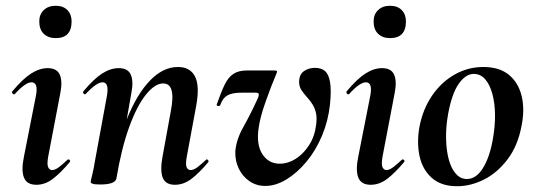

<svg xmlns="http://www.w3.org/2000/svg" viewBox="-20 -631 1853 665"><path d="M106 9Q73 9 63 -16Q53 -41 63 -89L104 -297Q114 -346 89 -346Q79 -346 64.5 -336Q50 -326 32 -306Q28 -302 24 -306.5Q20 -311 23 -315Q59 -358 88 -376.5Q117 -395 145 -395Q177 -395 187 -372.5Q197 -350 189 -309L147 -89Q142 -61 147 -51.5Q152 -42 160 -42Q171 -42 184 -52Q197 -62 213 -77Q217 -81 221 -77Q225 -73 221 -69Q190 -32 163 -11.5Q136 9 106 9ZM173 -499Q147 -499 131.5 -514Q116 -529 116 -557Q116 -581 131.5 -596Q147 -611 173 -611Q199 -611 213.5 -596Q228 -581 228 -557Q228 -499 173 -499Z M586 9Q553 9 543.5 -16Q534 -41 543 -89L572 -248Q590 -342 545 -342Q517 -342 486 -304Q455 -266 428 -192.5Q401 -119 383 -12L365 -13Q385 -132 419.5 -218.5Q454 -305 499.5 -352Q545 -399 596 -399Q638 -399 655 -367Q672 -335 660 -267L627 -89Q622 -61 626.5 -51.5Q631 -42 640 -42Q651 -42 664 -52Q677 -62 693 -77Q696 -81 700 -77Q704 -73 701 -69Q670 -32 643 -11.5Q616 9 586 9ZM327 8Q308 8 301 5.5Q294 3 294 0Q294 -4 299.5 -26Q305 -48 309 -74L350 -297Q359 -346 335 -346Q325 -346 310.5 -336Q296 -326 277 -306Q274 -302 270 -306.5Q266 -311 269 -315Q305 -358 334 -376.5Q363 -395 391 -395Q423 -395 433 -372.5Q443 -350 435 -309L383 -12Q378 8 327 8Z M899 13Q868 13 844 -3.5Q820 -20 807 -47Q794 -74 795 -106Q798 -147 822.5 -190.5Q847 -234 869 -282Q876 -296 876.5 -303Q877 -310 866 -310H818Q794 -310 779.5 -305.5Q765 -301 756.5 -291.5Q748 -282 743 -267Q741 -263 735 -264Q729 -265 731 -270Q746 -313 758.5 -338.5Q771 -364 789 -375.5Q807 -387 836 -387H929Q937 -387 939 -385Q941 -383 937 -375Q918 -330 899.5 -277.5Q881 -225 876 -189Q867 -131 888.5 -97.5Q910 -64 949 -64Q977 -64 1003.5 -80.5Q1030 -97 1050 -127.5Q1070 -158 1075 -199Q1078 -223 1074.5 -239Q1071 -255 1063 -268.5Q1055 -282 1042 -296Q1032 -307 1024 -319Q1016 -331 1016 -347Q1016 -373 1032.5 -384.5Q1049 -396 1071 -396Q1092 -396 1105 -385.5Q1118 -375 1123 -347.5Q1128 -320 1123 -270Q1117 -213 1095.5 -161.5Q1074 -110 1041.5 -71Q1009 -32 972 -9.5Q935 13 899 13Z M1264 9Q1231 9 1221 -16Q1211 -41 1221 -89L1262 -297Q1272 -346 1247 -346Q1237 -346 1222.5 -336Q1208 -326 1190 -306Q1186 -302 1182 -306.5Q1178 -311 1181 -315Q1217 -358 1246 -376.5Q1275 -395 1303 -395Q1335 -395 1345 -372.5Q1355 -350 1347 -309L1305 -89Q1300 -61 1305 -51.5Q1310 -42 1318 -42Q1329 -42 1342 -52Q1355 -62 1371 -77Q1375 -81 1379 -77Q1383 -73 1379 -69Q1348 -32 1321 -11.5Q1294 9 1264 9ZM1331 -499Q1305 -499 1289.5 -514Q1274 -529 1274 -557Q1274 -581 1289.5 -596Q1305 -611 1331 -611Q1357 -611 1371.5 -596Q1386 -581 1386 -557Q1386 -499 1331 -499Z M1563 14Q1508 14 1475.5 -15Q1443 -44 1433 -91Q1423 -138 1433 -193Q1445 -254 1477 -300.5Q1509 -347 1555 -373Q1601 -399 1654 -399Q1710 -399 1743 -371.5Q1776 -344 1787 -297.5Q1798 -251 1786 -193Q1773 -125 1737.5 -78.5Q1702 -32 1656 -9Q1610 14 1563 14ZM1597 -11Q1629 -11 1652.5 -48.5Q1676 -86 1687 -149Q1695 -194 1694.5 -234.5Q1694 -275 1685 -307Q1676 -339 1660 -357Q1644 -375 1621 -375Q1593 -375 1569 -341Q1545 -307 1532 -236Q1524 -191 1525 -150Q1526 -109 1534.5 -78Q1543 -47 1559 -29Q1575 -11 1597 -11Z"/></svg>

Font: Cormorant Light
Style: Italic
Weight: 300
Italic angle: -10°
Designer: Christian Thalmann (Catharsis Fonts)
Foundry: Catharsis Fonts
Version: Version 4.000